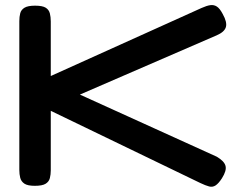

<svg xmlns="http://www.w3.org/2000/svg" viewBox="-20 -711 938 745"><path d="M115 10Q87 10 74.5 1.5Q62 -7 58.5 -21Q55 -35 55 -51V-629Q55 -646 58.5 -659.5Q62 -673 75 -681Q88 -689 116 -689Q145 -689 157.5 -681Q170 -673 173.5 -659Q177 -645 177 -628V-416L762 -680Q782 -689 796 -691Q810 -693 821.5 -685.5Q833 -678 844 -657Q862 -625 856.5 -606Q851 -587 821 -574L290 -344L821 -103Q850 -86 855 -67.5Q860 -49 841 -19Q828 1 816.5 8.5Q805 16 791.5 12.5Q778 9 757 -1L177 -281V-50Q177 -34 173.5 -20Q170 -6 157 2Q144 10 115 10Z"/></svg>

Font: Fredoka Expanded Medium
Style: Regular
Weight: 500
Width: 7
Designer: Ben Nathan
Foundry: Milena B. Brandão, Ben Nathan
Version: Version 2.001